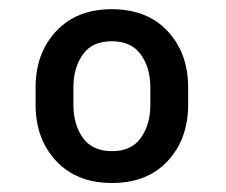

<svg xmlns="http://www.w3.org/2000/svg" viewBox="-20 -741 498 424"><path d="M58.6 -509.8V-547.9Q58.6 -623.5 104 -672.1Q149.4 -720.7 226.6 -720.7Q305.2 -720.7 350.3 -672.1Q395.5 -623.5 395.5 -547.9V-509.8Q395.5 -434.1 350.3 -385.5Q305.2 -336.9 227.5 -336.9Q149.4 -336.9 104 -385.5Q58.6 -434.1 58.6 -509.8ZM142.1 -547.9V-509.8Q142.1 -465.8 163.1 -436.5Q184.1 -407.2 227.5 -407.2Q270 -407.2 291 -436.5Q312 -465.8 312 -509.8V-547.9Q312 -591.3 291 -620.6Q270 -649.9 226.6 -649.9Q183.6 -649.9 162.8 -620.6Q142.1 -591.3 142.1 -547.9Z"/></svg>

Font: Vazirmatn RD UI
Style: Bold
Weight: 700
Designer: Saber Rastikerdar
Foundry: Saber Rastikerdar
Version: Version 33.003